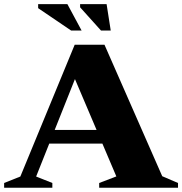

<svg xmlns="http://www.w3.org/2000/svg" viewBox="-34 -886 860 906"><path d="M167 -208.5V-273H511.5V-208.5ZM731.5 -54.5 806 -22.5V0H434V-22.5L515 -53.5L311.5 -532L328.5 -535L136.5 -53L213 -22.5V0H-14.5V-22.5L62 -53L318.5 -675H459ZM351 -742H301.5L146 -847.5V-866.5H284ZM488.5 -742H442.5L344 -851.5V-866.5H469Z"/></svg>

Font: Newsreader 24pt ExtraBold
Style: Regular
Weight: 800
Designer: Hugues Gentile
Foundry: Production Type
Version: Version 1.003